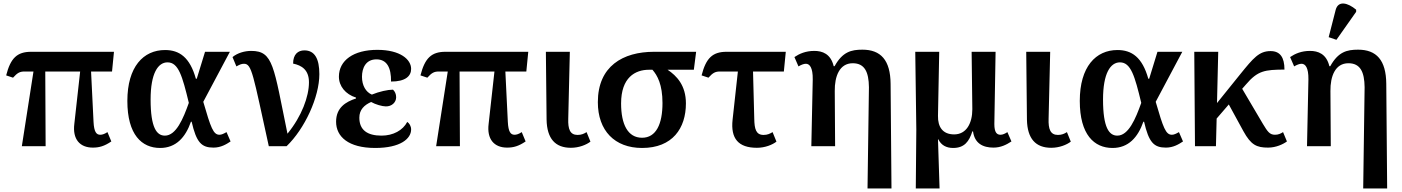

<svg xmlns="http://www.w3.org/2000/svg" viewBox="-20 -830 7962 1090"><path d="M104 0H239L237 -424H435L402 -127C391 -40 433 8 507 8C543 8 572 0 612 -27L590 -80C572 -68 559 -65 549 -65C527 -65 514 -81 511 -138L497 -424H616L627 -536H157C77 -536 40 -500 15 -402L54 -389C79 -417 93 -424 119 -424H170Z M889 10C979 10 1033 -50 1064 -139H1068C1095 -21 1124 8 1192 8C1234 8 1265 -11 1289 -27L1266 -80C1250 -71 1238 -65 1226 -65C1191 -65 1177 -104 1134 -252L1285 -536H1144L1097 -383H1092C1058 -505 998 -546 917 -546C794 -546 703 -451 703 -257C703 -65 785 10 889 10ZM916 -60C870 -60 835 -104 835 -265C835 -414 877 -476 931 -476C993 -476 1015 -399 1052 -246C1020 -156 980 -60 916 -60Z M1506 0H1607C1710 -99 1793 -279 1793 -409C1793 -496 1767 -544 1708 -544C1672 -544 1644 -522 1644 -469C1692 -459 1734 -434 1734 -363C1734 -282 1693 -170 1612 -71C1533 -455 1532 -541 1406 -541C1370 -541 1329 -530 1300 -506L1322 -453C1340 -463 1351 -468 1365 -468C1410 -468 1416 -409 1506 0Z M2110 10C2254 10 2314 -43 2314 -95C2314 -114 2304 -130 2292 -138C2267 -90 2212 -60 2146 -60C2065 -60 2020 -92 2020 -162C2020 -207 2048 -234 2087 -251C2111 -237 2150 -226 2170 -226C2203 -225 2229 -248 2229 -278C2229 -296 2222 -311 2211 -321C2182 -321 2132 -310 2091 -293C2057 -307 2035 -345 2035 -394C2035 -443 2056 -493 2117 -493C2177 -493 2201 -445 2200 -367C2282 -367 2314 -398 2314 -439C2314 -492 2253 -547 2122 -547C1987 -547 1904 -487 1904 -395C1904 -341 1941 -295 2001 -276V-271C1943 -252 1888 -219 1888 -139C1888 -54 1958 10 2110 10Z M2456 0H2591L2589 -424H2787L2754 -127C2743 -40 2785 8 2859 8C2895 8 2924 0 2964 -27L2942 -80C2924 -68 2911 -65 2901 -65C2879 -65 2866 -81 2863 -138L2849 -424H2968L2979 -536H2509C2429 -536 2392 -500 2367 -402L2406 -389C2431 -417 2445 -424 2471 -424H2522Z M3221 9C3267 9 3309 -8 3332 -26L3310 -80C3296 -71 3281 -64 3259 -64C3216 -64 3204 -97 3206 -156L3215 -536H3079L3083 -151C3085 -42 3133 9 3221 9Z M3625 10C3798 10 3874 -102 3874 -243C3874 -346 3821 -400 3770 -434H3919L3932 -536H3693C3516 -536 3374 -454 3374 -250C3374 -88 3470 10 3625 10ZM3625 -48C3544 -48 3506 -124 3506 -243C3506 -390 3586 -434 3664 -434H3684C3712 -402 3741 -350 3741 -245C3741 -126 3705 -48 3625 -48Z M4277 9C4323 9 4365 -8 4388 -26L4366 -80C4351 -71 4337 -64 4315 -64C4272 -64 4263 -97 4262 -156L4255 -424H4430L4441 -536H4105C4025 -536 3988 -500 3963 -402L4002 -389C4027 -417 4041 -424 4067 -424H4169L4139 -151C4127 -43 4172 9 4277 9Z M4905 240H5041L5036 -354C5035 -489 4980 -548 4876 -548C4813 -548 4763 -536 4718 -454H4713C4696 -525 4648 -541 4603 -541C4554 -541 4518 -525 4490 -506L4513 -453C4528 -462 4543 -468 4555 -468C4576 -468 4595 -447 4594 -379L4586 0H4721L4719 -313C4718 -397 4746 -471 4821 -471C4889 -471 4912 -421 4913 -335Z M5179 240H5314L5305 -39H5307C5323 -6 5352 10 5391 10C5455 10 5482 -27 5500 -84H5504C5513 -16 5560 8 5620 8C5661 8 5693 -8 5722 -27L5699 -80C5686 -71 5672 -65 5660 -65C5639 -65 5625 -78 5625 -126L5632 -536H5496L5500 -210C5500 -130 5466 -67 5397 -67C5331 -67 5304 -110 5305 -172L5312 -536H5176L5182 -94Z M5948 9C5994 9 6036 -8 6059 -26L6037 -80C6023 -71 6008 -64 5986 -64C5943 -64 5931 -97 5933 -156L5942 -536H5806L5810 -151C5812 -42 5860 9 5948 9Z M6296 10C6386 10 6440 -50 6471 -139H6475C6502 -21 6531 8 6599 8C6641 8 6672 -11 6696 -27L6673 -80C6657 -71 6645 -65 6633 -65C6598 -65 6584 -104 6541 -252L6692 -536H6551L6504 -383H6499C6465 -505 6405 -546 6324 -546C6201 -546 6110 -451 6110 -257C6110 -65 6192 10 6296 10ZM6323 -60C6277 -60 6242 -104 6242 -265C6242 -414 6284 -476 6338 -476C6400 -476 6422 -399 6459 -246C6427 -156 6387 -60 6323 -60Z M6764 0H6883L6887 -157L6956 -237L7039 -85C7082 -7 7114 8 7179 8C7224 8 7264 -11 7286 -27L7264 -80C7250 -71 7237 -65 7218 -65C7188 -65 7176 -83 7150 -126L7032 -326L7053 -350C7121 -430 7161 -434 7272 -435C7272 -505 7247 -540 7193 -540C7128 -540 7095 -500 7022 -410L6889 -245L6896 -536H6760Z M7567 -604 7679 -763V-775C7631 -815 7578 -828 7563 -775L7523 -619ZM7719 240H7855L7850 -354C7849 -489 7794 -548 7690 -548C7627 -548 7577 -536 7532 -454H7527C7510 -525 7462 -541 7417 -541C7368 -541 7332 -525 7304 -506L7327 -453C7342 -462 7357 -468 7369 -468C7390 -468 7409 -447 7408 -379L7400 0H7535L7533 -313C7532 -397 7560 -471 7635 -471C7703 -471 7726 -421 7727 -335Z"/></svg>

Font: Noto Serif SemiBold
Style: Regular
Weight: 600
Designer: Monotype Design Team
Foundry: Monotype Imaging Inc.
Version: Version 2.013